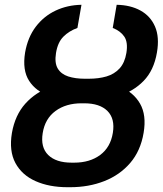

<svg xmlns="http://www.w3.org/2000/svg" viewBox="-20 -780 686 810"><path d="M339.4 -437.5H350.1Q428.2 -438 485.6 -414.6Q543 -391.1 570.8 -342.8Q598.6 -294.4 585.9 -219.7Q573.2 -143.6 529.3 -92.5Q485.4 -41.5 419.9 -15.9Q354.5 9.8 275.9 9.8H265.1Q187.5 9.8 129.9 -15.9Q72.3 -41.5 44.9 -92.5Q17.6 -143.6 30.3 -219.2Q43.5 -294.4 86.9 -342.8Q130.4 -391.1 195.8 -414.6Q261.2 -438 339.4 -437.5ZM335 -344.2H324.2Q258.3 -344.2 214.1 -311.8Q169.9 -279.3 160.2 -218.8Q150.4 -158.7 183.3 -126.2Q216.3 -93.8 282.2 -93.8H293Q358.9 -93.8 402.6 -126.2Q446.3 -158.7 456.1 -219.7Q465.8 -279.3 433.3 -311.8Q400.9 -344.2 335 -344.2ZM354 -447.8Q396 -447.8 429.2 -457.5Q462.4 -467.3 484.4 -491.2Q506.3 -515.1 513.2 -556.6Q520.5 -601.6 504.4 -625.5Q488.3 -649.4 455.6 -662.1L472.2 -759.8Q530.3 -758.8 572.5 -735.6Q614.7 -712.4 634 -668Q653.3 -623.5 642.1 -558.6Q629.4 -483.4 585.9 -438.7Q542.5 -394 478 -374.5Q413.6 -355 338.4 -354.5H322.3Q247.6 -355 189.7 -374.5Q131.8 -394 102.8 -439Q73.7 -483.9 85.9 -558.6Q97.2 -623 131.1 -667.5Q165 -711.9 214.8 -735.4Q264.6 -758.8 323.7 -759.8L306.6 -662.1Q271.5 -649.4 247.6 -625.5Q223.6 -601.6 216.3 -556.6Q209.5 -514.6 223.6 -491Q237.8 -467.3 267.8 -457.5Q297.9 -447.8 337.9 -447.8Z"/></svg>

Font: Inter 28pt SemiBold
Style: Italic
Weight: 600
Italic angle: -9.3988°
Designer: Rasmus Andersson
Foundry: rsms
Version: Version 4.001;git-66647c0bb